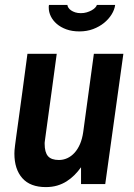

<svg xmlns="http://www.w3.org/2000/svg" viewBox="-20 -743 541 775"><path d="M38.1 -123Q38.1 -129.9 38.6 -136.5Q39.1 -143.1 40.8 -156.7Q42.5 -170.4 45.9 -195.1Q49.3 -219.7 55.2 -262.2Q61 -304.7 69.8 -368.9Q78.6 -433.1 90.8 -525.9H209Q197.3 -439.5 189.2 -379.4Q181.2 -319.3 175.5 -279.8Q169.9 -240.2 167 -217.8Q164.1 -195.3 162.4 -183.8Q160.6 -172.4 160.4 -168.7Q160.2 -165 160.2 -163.1Q160.2 -128.4 173.6 -112.8Q187 -97.2 217.8 -97.2Q235.4 -97.2 251.5 -104.5Q267.6 -111.8 280.8 -126.2Q293.9 -140.6 303 -161.6Q312 -182.6 315.9 -210L358.9 -525.9H478L404.8 0H307.1V-67.9Q294.9 -50.8 280.5 -36.4Q266.1 -22 248.8 -11Q231.4 0 210.7 6.1Q189.9 12.2 165 12.2Q102.1 12.2 70.1 -23.9Q38.1 -60.1 38.1 -123ZM300.8 -616.2Q271 -616.2 248 -624.5Q225.1 -632.8 209.2 -646.5Q193.4 -660.2 185.1 -677.2Q176.8 -694.3 176.8 -711.9V-717.3Q176.8 -720.2 177.7 -723.1H252Q252.4 -717.8 256.1 -711.9Q259.8 -706.1 266.8 -701.2Q273.9 -696.3 283.7 -693.1Q293.5 -689.9 306.2 -689.9Q318.8 -689.9 329.8 -693.1Q340.8 -696.3 349.6 -701.2Q358.4 -706.1 364 -711.9Q369.6 -717.8 371.1 -723.1H444.8Q442.4 -704.1 430.7 -685.1Q418.9 -666 400.1 -650.6Q381.3 -635.3 356 -625.7Q330.6 -616.2 300.8 -616.2Z"/></svg>

Font: Archivo Narrow
Style: Bold Italic
Weight: 700
Italic angle: -8°
Designer: Hector Gatti
Foundry: Hector Gatti
Version: 1.002; ttfautohint (v0.8)